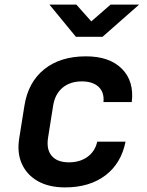

<svg xmlns="http://www.w3.org/2000/svg" viewBox="-20 -805 640 835"><path d="M263 10Q193 10 145 -17Q97 -44 75 -92.5Q53 -141 64 -206L86 -344Q102 -447 172 -503.5Q242 -560 354 -560Q456 -560 510 -506Q564 -452 553 -361H430Q434 -404 408.5 -427.5Q383 -451 336 -451Q285 -451 252 -423.5Q219 -396 211 -345L189 -206Q181 -155 205 -127Q229 -99 280 -99Q327 -99 360 -122.5Q393 -146 403 -189H526Q507 -94 438 -42Q369 10 263 10ZM310 -645 195 -785H312L377 -712L461 -785H585L426 -645Z"/></svg>

Font: JetBrains Mono NL
Style: Bold Italic
Weight: 700
Italic angle: -9°
Designer: Philipp Nurullin, Konstantin Bulenkov
Foundry: JetBrains
Version: Version 2.304; ttfautohint (v1.8.4.7-5d5b)